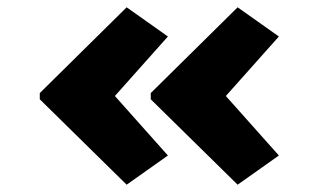

<svg xmlns="http://www.w3.org/2000/svg" viewBox="-20 -522 907 526"><path d="M631 -16 393 -250V-267L631 -502L744 -422L572 -229V-289L744 -96ZM327 -16 89 -250V-267L327 -502L440 -422L268 -229V-289L440 -96Z"/></svg>

Font: Lexend Tera ExtraBold
Style: Regular
Weight: 800
Designer: Bonnie Shaver-Troup, Thomas Jockin
Foundry: Lexend
Version: Version 1.007